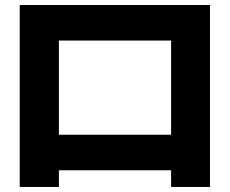

<svg xmlns="http://www.w3.org/2000/svg" viewBox="-20 -750 920 768"><path d="M58.9 -2.2V-730H820V-2.2H664.4V-68.9H215.6V-2.2ZM215.6 -211.1H664.4V-587.8H215.6Z"/></svg>

Font: Paperlogy 8 ExtraBold
Style: Regular
Weight: 800
Designer: redesigned by Lee Juim, glyphs from Gmarket Sans & Montserrat
Foundry: PT&
Version: Version 1.001